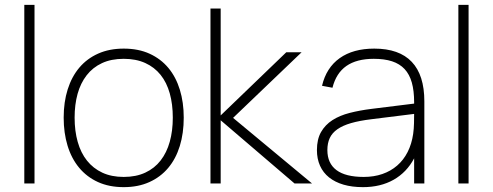

<svg xmlns="http://www.w3.org/2000/svg" viewBox="-20 -755 2028 790"><path d="M80 0V-735H122V0Z M489 15Q548.5 15 594.5 -5.8Q640.5 -26.5 672 -64Q703.5 -101.5 719.8 -154.2Q736 -207 736 -271Q736 -333.5 720 -385.8Q704 -438 672.8 -475.5Q641.5 -513 595.5 -534Q549.5 -555 489 -555Q430 -555 384 -534.5Q338 -514 306.5 -476.8Q275 -439.5 258.5 -387.2Q242 -335 242 -271Q242 -208 258 -155.5Q274 -103 305.5 -65Q337 -27 383 -6Q429 15 489 15ZM489 -27Q439 -27 401.2 -44.5Q363.5 -62 338 -94Q312.5 -126 299.8 -171Q287 -216 287 -271Q287 -324.5 299.2 -368.8Q311.5 -413 336.5 -445.2Q361.5 -477.5 399.5 -495.2Q437.5 -513 489 -513Q539.5 -513 577.5 -495.8Q615.5 -478.5 640.8 -447Q666 -415.5 678.5 -370.8Q691 -326 691 -271Q691 -216.5 678.5 -171.8Q666 -127 641 -94.8Q616 -62.5 578 -44.8Q540 -27 489 -27Z M877 -269.5 1192 0H1264L939 -270L1221 -540H1158ZM846 0H888V-720H846Z M1520 -555Q1433 -555 1377.8 -515.8Q1322.5 -476.5 1305 -402L1348 -394Q1363 -454 1405.2 -483.5Q1447.5 -513 1518 -513Q1561.5 -513 1593 -502.8Q1624.5 -492.5 1644.8 -470.8Q1665 -449 1674.5 -415.2Q1684 -381.5 1684 -334V-291Q1684 -273 1683.5 -249Q1683 -225 1680 -204Q1674 -162.5 1657.2 -129.5Q1640.5 -96.5 1614.2 -73.8Q1588 -51 1553.2 -39Q1518.5 -27 1476.5 -27Q1402 -27 1364.5 -55Q1327 -83 1327 -137.5Q1327 -166 1336.8 -187Q1346.5 -208 1368.2 -223.2Q1390 -238.5 1424.5 -248.5Q1459 -258.5 1508.5 -264.5L1689.5 -287L1690 -329.5L1508.5 -307Q1460.5 -301 1419.2 -290.5Q1378 -280 1348 -260.8Q1318 -241.5 1301 -211.8Q1284 -182 1284 -137.5Q1284 -101.5 1296.8 -73Q1309.5 -44.5 1334 -25Q1358.5 -5.5 1393.5 4.8Q1428.5 15 1473.5 15Q1546 15 1599.8 -15.5Q1653.5 -46 1684 -103.5V0H1726V-338Q1726 -446 1674.2 -500.5Q1622.5 -555 1520 -555Z M1866 0V-735H1908V0Z"/></svg>

Font: Vela Sans GX ExtLt
Style: Regular
Weight: 200
Designer: Principal design: Mikhail Sharanda - project Manrope.
Design modification: Ravid Balaliev
Foundry: Mikhail Sharanda
Version: Version 1.001